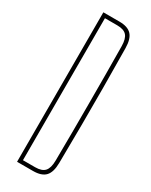

<svg xmlns="http://www.w3.org/2000/svg" viewBox="-208 -845 702 890"><g transform="rotate(30 143.0 -400.0)"><path d="M60 0V-800H146Q191 -800 211.2 -778.2Q231.5 -756.5 232 -707Q233.5 -597 234 -498.2Q234.5 -399.5 234 -301Q233.5 -202.5 232 -93Q231.5 -43.5 211.2 -21.8Q191 0 145 0ZM80 -20H145Q181 -20 196.2 -37Q211.5 -54 212 -93Q213 -170 213.2 -246.8Q213.5 -323.5 213.5 -400Q213.5 -476.5 213.2 -553.2Q213 -630 212 -707Q211.5 -746 196.5 -763Q181.5 -780 146 -780H80Z"/></g></svg>

Font: Big Shoulders Display Thin Thin
Style: Regular
Weight: 250
Version: Version 2.002